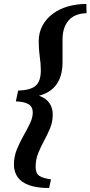

<svg xmlns="http://www.w3.org/2000/svg" viewBox="-20 -733 460 976"><path d="M418.9 -712.9 419.9 -666Q358.4 -664.1 328.1 -628.4Q297.9 -592.8 297.9 -532.2V-418Q297.9 -338.9 259.8 -294.4Q221.7 -250 143.6 -239.3L146.5 -252.9Q195.3 -247.1 221.7 -220.2Q248 -193.4 248 -149.4Q248 -114.3 234.9 -82Q221.7 -49.8 204.6 -18.6Q187.5 12.7 174.3 45.4Q161.1 78.1 161.1 115.2Q161.1 148.4 180.2 161.1Q199.2 173.8 239.3 178.7L229.5 222.7Q168 222.7 128.4 208.5Q88.9 194.3 69.8 167.5Q50.8 140.6 50.8 103.5Q50.8 63.5 65.4 27.3Q80.1 -8.8 98.6 -41.5Q117.2 -74.2 131.8 -104.5Q146.5 -134.8 146.5 -161.1Q146.5 -189.5 126 -202.6Q105.5 -215.8 60.5 -217.8L72.3 -272.5Q134.8 -274.4 161.1 -296.9Q187.5 -319.3 187.5 -376Q187.5 -409.2 182.1 -444.8Q176.8 -480.5 176.8 -522.5Q176.8 -567.4 195.8 -602.5Q214.8 -637.7 248 -662.6Q281.2 -687.5 325.2 -700.2Q369.1 -712.9 418.9 -712.9Z"/></svg>

Font: Crimson Pro SemiBold
Style: Italic
Weight: 600
Italic angle: -12°
Designer: Jacques Le Bailly
Foundry: Baron von Fonthausen
Version: Version 1.003